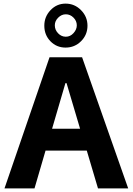

<svg xmlns="http://www.w3.org/2000/svg" viewBox="-20 -1042 734 1062"><path d="M342.8 -778.8Q293 -778.8 259 -813.7Q225.1 -848.6 225.1 -899.9Q225.1 -949.7 259.5 -985.8Q293.9 -1022 342.8 -1022Q392.6 -1022 428.2 -985.8Q463.9 -949.7 463.9 -899.9Q463.9 -849.6 428.5 -814.2Q393.1 -778.8 342.8 -778.8ZM283.2 -901.9Q283.2 -877 301.3 -857.9Q319.3 -838.9 344.2 -838.9Q368.7 -838.9 386.7 -858.9Q404.8 -878.9 404.8 -901.9Q404.8 -926.3 386.5 -944.6Q368.2 -962.9 344.2 -962.9Q320.3 -962.9 301.8 -944.3Q283.2 -925.8 283.2 -901.9ZM522 0 460 -209H231.9L170.9 0H4.9L253.9 -725.1H434.1L689 0ZM268.1 -330.1H422.9L348.1 -582H341.8Z"/></svg>

Font: Stilu SemiBold
Style: Regular
Weight: 600
Designer: Genilson Lima Santos
Foundry: Genilson Lima Santos
Version: Version 1.200;PS 001.200;hotconv 1.0.88;makeotf.lib2.5.64775